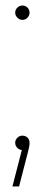

<svg xmlns="http://www.w3.org/2000/svg" viewBox="-20 -536 162 695"><path d="M61 -464Q51 -464 43 -472Q35 -480 35 -490Q35 -501 43 -508.5Q51 -516 61 -516Q72 -516 79.5 -508.5Q87 -501 87 -490Q87 -480 79.5 -472Q72 -464 61 -464ZM25 139 59 7Q49 6 42 -1.5Q35 -9 35 -19Q35 -30 43 -37.5Q51 -45 61 -45Q72 -45 79.5 -38Q87 -31 87 -19Q87 -12 85.5 -4.5Q84 3 82 11L49 139Z"/></svg>

Font: MuseoModerno Thin Thin
Style: Regular
Weight: 250
Version: Version 1.003